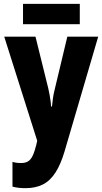

<svg xmlns="http://www.w3.org/2000/svg" viewBox="-20 -741 534 1001"><path d="M2 -550H165L232 -279Q236 -263 238.5 -247Q241 -231 243.5 -215.5Q246 -200 246 -186H251Q253 -206 256 -228.5Q259 -251 266 -278L331 -550H492L317 47Q297 115 269.5 158Q242 201 204 220.5Q166 240 112 240Q93 240 76.5 238Q60 236 45 232V103Q55 106 66 107.5Q77 109 89 109Q112 109 126 100.5Q140 92 150 71.5Q160 51 169 15L174 -7ZM396 -721V-615H100V-721Z"/></svg>

Font: Noto Sans Display Condensed ExtraBold
Style: Regular
Weight: 800
Width: 3
Designer: Monotype Design Team
Foundry: Monotype Imaging Inc.
Version: Version 2.003